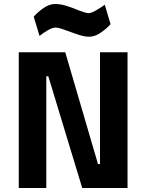

<svg xmlns="http://www.w3.org/2000/svg" viewBox="-20 -942 733 962"><path d="M74 0V-680H307L471 -120H481V-680H619V0H392L222 -560H212V0ZM427 -758Q405 -758 378 -766.5Q351 -775 325 -785Q304 -793 286.5 -798.5Q269 -804 258 -804Q243 -804 219 -790Q195 -776 178 -762L149 -858Q166 -879 196.5 -900.5Q227 -922 256 -922Q283 -922 313.5 -912.5Q344 -903 369 -892Q386 -886 400.5 -881Q415 -876 423 -876Q437 -876 462 -890.5Q487 -905 505 -918L534 -821Q517 -801 486.5 -779.5Q456 -758 427 -758Z"/></svg>

Font: Titillium Web
Style: Bold
Weight: 700
Designer: Mohamed Gaber, Accademia di Belle Arti di Urbino
Foundry: Kief Type Foundry, Accademia di Belle Arti di Urbino
Version: Version 3.000